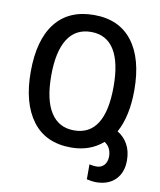

<svg xmlns="http://www.w3.org/2000/svg" viewBox="-96 -800 872 1049"><g transform="rotate(10 340.0 -276.0)"><path d="M457 166V83Q477 88 496 88Q523 88 539 70Q555 52 555 22Q555 -3 545 -22Q535 -41 517 -52Q446 10 341 10Q200 10 126.5 -88Q53 -186 53 -359Q53 -537 127 -631Q201 -725 341 -725Q481 -725 554.5 -628.5Q628 -532 628 -358Q628 -214 577 -121Q613 -100 634 -62.5Q655 -25 655 27Q655 94 616 133.5Q577 173 507 173Q487 173 457 166ZM513 -358Q513 -493 469.5 -562Q426 -631 341 -631Q255 -631 211 -561.5Q167 -492 167 -358Q167 -224 211.5 -154.5Q256 -85 341 -85Q427 -85 470 -153.5Q513 -222 513 -358Z"/></g></svg>

Font: Noto Sans Georgian Medium Narrow
Style: Regular
Weight: 500
Width: 4
Designer: Monotype Design team
Foundry: Monotype Imaging Inc.
Version: Version 1.000